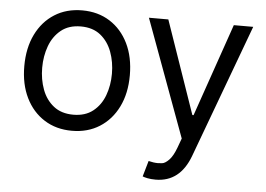

<svg xmlns="http://www.w3.org/2000/svg" viewBox="-52 -623 1239 896"><g transform="rotate(5 567.0 -174.5)"><path d="M298.3 11.4Q224.4 11.4 168.9 -23.8Q113.3 -58.9 82.2 -122.2Q51.1 -185.4 51.1 -269.9Q51.1 -355.1 82.2 -418.7Q113.3 -482.2 168.9 -517.4Q224.4 -552.6 298.3 -552.6Q372.2 -552.6 427.7 -517.4Q483.3 -482.2 514.4 -418.7Q545.5 -355.1 545.5 -269.9Q545.5 -185.4 514.4 -122.2Q483.3 -58.9 427.7 -23.8Q372.2 11.4 298.3 11.4ZM707.4 204.5Q686.1 204.5 669.4 201.2Q652.7 197.8 646.3 194.6L667.6 120.7Q691.8 126.8 711.3 126.8Q716.6 126.8 730.8 125.5Q745 124.3 763.3 105.6Q781.6 87 796.9 45.5L812.5 2.8L610.8 -545.5H701.7L852.3 -110.8H858L1008.5 -545.5H1099.4L867.9 79.5Q821.4 204.5 707.4 204.5ZM298.3 -63.9Q354.4 -63.9 390.6 -92.7Q426.8 -121.4 444.2 -168.3Q461.6 -215.2 461.6 -269.9Q461.6 -324.6 444.2 -371.8Q426.8 -419 390.6 -448.2Q354.4 -477.3 298.3 -477.3Q242.2 -477.3 206 -448.2Q169.7 -419 152.3 -371.8Q134.9 -324.6 134.9 -269.9Q134.9 -215.2 152.3 -168.3Q169.7 -121.4 206 -92.7Q242.2 -63.9 298.3 -63.9Z"/></g></svg>

Font: Linik Sans
Style: Regular
Weight: 400
Designer: Rasmus Andersson (font), Marc Monis (original base), Kil Hyung-jin (Pretendard portions), Cristiano Sobral (main changes
Foundry: rsms
Version: Version 3.018;May 31, 2022;FontCreator 14.0.0.2814 64-bit; t